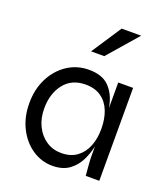

<svg xmlns="http://www.w3.org/2000/svg" viewBox="-140 -862 850 971"><g transform="rotate(20 284.5 -376.0)"><path d="M254 10Q195 10 145.5 -23.5Q96 -57 66.5 -115.5Q37 -174 37 -249Q37 -324 67 -383Q97 -442 148.5 -476Q200 -510 264 -510Q334 -510 370.5 -474.5Q407 -439 420.5 -380Q434 -321 434 -249Q434 -211 426 -166.5Q418 -122 398.5 -81.5Q379 -41 344 -15.5Q309 10 254 10ZM274 -66Q325 -66 358.5 -91Q392 -116 408 -157.5Q424 -199 424 -249Q424 -304 407.5 -345.5Q391 -387 357.5 -410.5Q324 -434 274 -434Q199 -434 158 -381.5Q117 -329 117 -249Q117 -196 137.5 -154.5Q158 -113 193.5 -89.5Q229 -66 274 -66ZM424 -500H504V0H431Q431 0 429.5 -18Q428 -36 426 -60Q424 -84 424 -100ZM241 -601 347 -762H452L312 -601Z"/></g></svg>

Font: Syne
Style: Regular
Weight: 400
Designer: Lucas Descroix
Foundry: Bonjour Monde
Version: Version 2.200